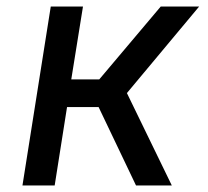

<svg xmlns="http://www.w3.org/2000/svg" viewBox="-20 -570 640 590"><path d="M49 0 136 -550H235L199 -326H285L474 -550H592L370 -284L508 0H398L283 -241H186L148 0Z"/></svg>

Font: JetBrains Mono NL Medium
Style: Italic
Weight: 500
Italic angle: -9°
Monospace: yes
Designer: Philipp Nurullin, Konstantin Bulenkov
Foundry: JetBrains
Version: Version 2.305; ttfautohint (v1.8.4.7-5d5b)